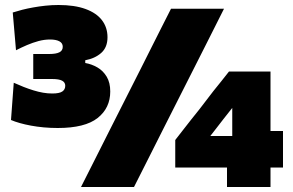

<svg xmlns="http://www.w3.org/2000/svg" viewBox="-20 -748 1172 768"><path d="M211 -236Q182 -236 155 -238.5Q128 -241 103.8 -245.5Q79.5 -250 59.2 -255.8Q39 -261.5 24 -268L35 -417Q55 -408 74.8 -400.2Q94.5 -392.5 114 -386.5Q133.5 -380.5 152.2 -377.2Q171 -374 189 -374Q217.5 -374 229.2 -382Q241 -390 241 -405Q241 -418.5 228.5 -425.2Q216 -432 188 -432Q169.5 -432 150.2 -432Q131 -432 113 -432V-532Q129 -532 144.5 -532Q160 -532 177 -532Q204 -532 217.5 -538.8Q231 -545.5 231 -561Q231 -575.5 217.5 -582.8Q204 -590 180 -590Q157.5 -590 134.2 -583.8Q111 -577.5 88.2 -567.8Q65.5 -558 44 -547L31 -698Q48 -703.5 68.5 -708.8Q89 -714 112.5 -718.2Q136 -722.5 161.5 -725.2Q187 -728 214 -728Q278.5 -728 322.2 -712Q366 -696 388 -667Q410 -638 410 -599Q410 -558.5 384.8 -536.2Q359.5 -514 321 -507V-496Q347 -491.5 369.8 -478.2Q392.5 -465 406.8 -441.2Q421 -417.5 421 -382Q421 -316 370.5 -276Q320 -236 211 -236ZM304 0Q332 -55 358.8 -108.5Q385.5 -162 420 -230L545 -477Q568.5 -523.5 588.2 -563Q608 -602.5 626.5 -639Q645 -675.5 664 -713H876Q857 -675.5 838.8 -639Q820.5 -602.5 800.5 -563Q780.5 -523.5 757 -477L632 -230Q597.5 -162 570.8 -108.5Q544 -55 516 0ZM888 0Q888 -35.5 888 -65.5Q888 -95.5 888 -139L909 -159V-262Q909 -295 909 -328Q909 -361 909 -394L1018 -455Q1000 -432.5 983.2 -410.8Q966.5 -389 949 -367L874 -272Q860 -254 845 -234.5Q830 -215 815 -196L811 -204H936L949 -224Q986 -224 1032.5 -224Q1079 -224 1112 -224V-78Q1079 -78 1032.5 -78Q986 -78 949 -78H681V-188Q693 -203.5 709.8 -225Q726.5 -246.5 744.2 -269Q762 -291.5 777 -310L833 -383Q849 -402.5 864.8 -422.5Q880.5 -442.5 896 -462H1062Q1062 -419.5 1062 -378.8Q1062 -338 1062 -298V-139Q1062 -95.5 1062 -65.5Q1062 -35.5 1062 0Z"/></svg>

Font: Commissioner Thin Black
Style: Regular
Weight: 900
Version: Version 1.000